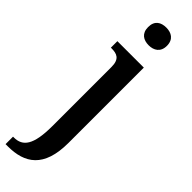

<svg xmlns="http://www.w3.org/2000/svg" viewBox="-350 -751 981 981"><g transform="rotate(45 140.5 -261.0)"><path d="M148 -634C184 -634 216 -652 216 -698C216 -745 184 -762 148 -762C110 -762 80 -745 80 -698C80 -652 110 -634 148 -634ZM-12 240H4C125 240 211 187 211 8V-536H20V-489H25C62 -489 92 -480 92 -422V5C92 144 57 186 -6 186H-12Z"/></g></svg>

Font: Noto Serif Georgian Condensed SemiBold
Style: Regular
Weight: 600
Width: 3
Designer: Monotype Design Team, Akaki Razmadze
Foundry: Google LLC
Version: Version 2.003